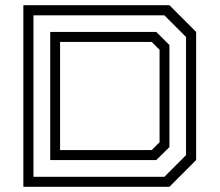

<svg xmlns="http://www.w3.org/2000/svg" viewBox="-20 -720 846 740"><path d="M70 0V-700H633L736 -597V-103L633 0ZM109 -38.5H613.5L697 -122V-577.5L613.5 -661H109ZM173.5 -103V-597H582L633 -546.5V-153L582 -103ZM211.5 -141.5H564.5L595 -172V-528L564.5 -558.5H211.5Z"/></svg>

Font: Tourney Expanded
Style: Regular
Weight: 400
Width: 7
Designer: Tyler Finck
Foundry: Etcetera Type Co
Version: Version 1.010; ttfautohint (v1.8.3)